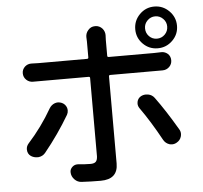

<svg xmlns="http://www.w3.org/2000/svg" viewBox="-59 -918 1087 1029"><g transform="rotate(-5 484.0 -403.5)"><path d="M749 -744.1Q749 -718.8 766.1 -701.2Q783.2 -683.6 808.1 -683.6Q833 -683.6 850.6 -701.2Q868.2 -718.8 868.2 -744.1Q868.2 -768.6 850.6 -786.1Q833 -803.7 808.6 -803.7Q784.2 -803.7 766.6 -786.1Q749 -768.6 749 -744.1ZM887.7 -664.6Q854.5 -631.8 808.1 -631.8Q761.7 -631.8 729 -664.6Q696.3 -697.3 696.3 -743.7Q696.3 -790 729 -823.2Q761.7 -856.4 808.1 -856.4Q854.5 -856.4 887.7 -823.2Q920.9 -790 920.9 -743.7Q920.9 -697.3 887.7 -664.6ZM203.1 -362.3Q213.9 -379.9 232.4 -386.7Q241.2 -389.6 249 -389.6Q259.8 -389.6 270.5 -384.8Q289.1 -376 295.9 -356.4Q297.9 -348.6 297.9 -341.8Q297.9 -330.1 292 -319.3Q233.4 -219.7 157.2 -126Q143.6 -109.4 121.1 -106.4Q117.2 -106.4 113.3 -106.4Q95.7 -106.4 80.1 -116.2Q61.5 -128.9 61.5 -153.3Q61.5 -169.9 73.2 -183.6Q147.5 -265.6 203.1 -362.3ZM786.1 -511.7H542Q534.2 -511.7 534.2 -504.9V-36.1Q534.2 48.8 441.4 48.8Q387.7 48.8 338.9 45.9Q317.4 44.9 301.8 29.3Q284.2 11.7 284.2 -11.7Q284.2 -27.3 296.9 -39.1Q308.6 -49.8 324.2 -49.8Q327.1 -49.8 329.1 -49.8Q365.2 -45.9 394.5 -45.9Q414.1 -45.9 422.9 -54.2Q431.6 -62.5 432.6 -83V-504.9Q432.6 -511.7 424.8 -511.7H165Q146.5 -511.7 127.9 -511.7Q127 -511.7 126 -511.7Q105.5 -511.7 90.8 -525.4Q75.2 -540 75.2 -561.5Q75.2 -582 90.8 -596.7Q105.5 -609.4 124 -609.4Q126 -609.4 127.9 -609.4Q147.5 -608.4 164.1 -608.4H424.8Q432.6 -608.4 432.6 -615.2V-701.2L431.6 -725.6Q431.6 -746.1 445.3 -761.7Q460 -779.3 482.4 -779.3H484.4Q506.8 -779.3 522.5 -761.7Q535.2 -746.1 535.2 -726.6L534.2 -700.2V-615.2Q534.2 -608.4 542 -608.4H785.2Q802.7 -608.4 822.3 -609.4Q824.2 -609.4 826.2 -609.4Q844.7 -609.4 859.4 -596.7Q874 -583 874 -561.5Q874 -541 859.4 -526.4Q843.8 -511.7 823.2 -511.7Q823.2 -511.7 822.3 -511.7Q809.6 -511.7 786.1 -511.7ZM681.6 -321.3Q673.8 -333 673.8 -345.7Q673.8 -350.6 674.8 -355.5Q678.7 -374 695.3 -383.8Q708 -390.6 722.7 -390.6Q728.5 -390.6 734.4 -389.6Q755.9 -385.7 768.6 -368.2Q823.2 -293.9 883.8 -190.4Q891.6 -178.7 891.6 -165Q891.6 -158.2 889.6 -150.4Q883.8 -129.9 864.3 -119.1Q852.5 -112.3 839.8 -112.3Q832 -112.3 825.2 -114.3Q804.7 -121.1 793.9 -139.6Q737.3 -243.2 681.6 -321.3Z"/></g></svg>

Font: Gen Jyuu Gothic P Medium
Style: Regular
Weight: 500
Designer: [Source Han Sans]
Ryoko NISHIZUKA  (kana & ideographs); Paul D. Hunt (Latin, Greek & Cyrillic); Wenlong ZHANG  (bopomofo
Version: Version 1.002.20150607